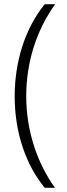

<svg xmlns="http://www.w3.org/2000/svg" viewBox="-20 -737 317 915"><path d="M50 -278C50 -103 104 49 193 158H242C159 43 105 -111 105 -278C105 -443 155 -595 243 -717H193C100 -602 50 -445 50 -278Z"/></svg>

Font: Noto Sans Arabic ExtCond Light
Style: Regular
Weight: 300
Width: 2
Designer: Monotype Design Team, Nadine Chahine, Nizar Qandah and Khaled Hosny
Foundry: Monotype Imaging Inc.
Version: Version 2.012